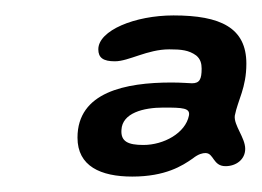

<svg xmlns="http://www.w3.org/2000/svg" viewBox="-20 -637 340 249"><path d="M151.5 -408C194.5 -408 216.5 -422 230 -431.5C237.5 -437.5 243 -438.5 246.5 -438.5C257.5 -438.5 256 -421.5 272.5 -421.5C286 -421.5 298 -430 298 -444C298 -458.5 283 -474.5 284.5 -487C288.5 -507.5 299.5 -523 299.5 -554.5C299.5 -601 266 -617 205 -617C155 -617 107.5 -597.5 107.5 -573C107.5 -562 114 -557.5 129 -557.5C147 -557.5 171 -573 199.5 -573C215 -573 225 -572 234.5 -565C240 -560.5 241.5 -554.5 241.5 -548C241.5 -534.5 239 -529 229 -529C226 -529 215.5 -530 202.5 -530C142.5 -530 80.5 -517.5 80.5 -458.5C80.5 -421.5 110.5 -408 151.5 -408ZM166 -449C146 -449 136.5 -453.5 137.5 -468.5C138.5 -490.5 166 -497.5 192 -497.5C217 -497.5 227 -497 225 -487C220.5 -464.5 192.5 -449 166 -449Z"/></svg>

Font: Gluten
Style: Italic
Weight: 400
Italic angle: -13°
Designer: Tyler Finck
Foundry: Etcetera Type Company
Version: Version 0.920